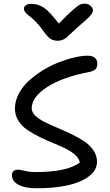

<svg xmlns="http://www.w3.org/2000/svg" viewBox="-20 -1012 595 1041"><path d="M438 -992.2Q457 -992.2 470.5 -981Q483.9 -969.7 483.9 -955.1Q483.9 -943.4 469.5 -926.8Q455.1 -910.2 401.9 -865.2Q385.7 -851.1 366 -832Q346.2 -813 338.9 -807.1Q331.5 -801.3 319.8 -796.1Q308.1 -791 293 -791Q270 -791 253.4 -801.8Q236.8 -812.5 217.8 -840.8Q197.3 -870.1 175.3 -892.6Q153.3 -915 140.1 -924.3Q127 -933.6 118.4 -943.8Q109.9 -954.1 109.9 -965.8Q109.9 -977.1 120.8 -984.1Q131.8 -991.2 149.9 -991.2Q187 -991.2 218.8 -969.7Q250.5 -948.2 298.8 -883.8Q346.2 -933.1 374.3 -957.5Q402.3 -981.9 413.6 -987.1Q424.8 -992.2 438 -992.2ZM180.2 8.8Q114.3 8.8 79.6 -10.5Q44.9 -29.8 44.9 -61Q44.9 -91.8 77.1 -91.8Q89.8 -91.8 115.7 -85.4Q141.6 -79.1 170.9 -79.1Q345.7 -79.1 413.1 -130.9Q408.7 -153.3 386.7 -172.9Q364.7 -192.4 333.5 -207.5Q302.2 -222.7 265.4 -237.8Q228.5 -252.9 192.6 -270.5Q156.7 -288.1 127.2 -308.3Q97.7 -328.6 79.3 -358.2Q61 -387.7 61 -422.9Q61 -463.9 81.5 -503.2Q102.1 -542.5 135.7 -573.2Q169.4 -604 211.7 -630.4Q253.9 -656.7 297.9 -673.8Q341.8 -690.9 382.8 -700.4Q423.8 -710 455.1 -710Q507.8 -710 507.8 -665Q507.8 -647 497.1 -636.5Q486.3 -626 460.9 -621.1Q316.9 -593.3 234.4 -539.3Q151.9 -485.4 151.9 -424.8Q151.9 -403.8 171.4 -384.8Q190.9 -365.7 222.2 -350.3Q253.4 -335 291 -319.1Q328.6 -303.2 366.5 -285.2Q404.3 -267.1 435.5 -246.6Q466.8 -226.1 486.3 -197.3Q505.9 -168.5 505.9 -134.8Q505.9 -87.9 460.4 -54.7Q415 -21.5 342.8 -6.3Q270.5 8.8 180.2 8.8Z"/></svg>

Font: Shantell Sans Normal
Style: Regular
Weight: 400
Designer: Stephen Nixon, Anya Danilova, Shantell Martin
Foundry: Arrow Type
Version: Version 1.006;[559af2be0]